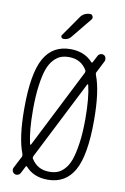

<svg xmlns="http://www.w3.org/2000/svg" viewBox="-103 -1014 707 1086"><g transform="rotate(10 250.0 -471.0)"><path d="M267.6 -924.8Q287.1 -955.1 325.2 -955.1Q335 -955.1 339.4 -944.8Q343.8 -934.6 337.9 -926.8L242.2 -809.6Q226.6 -790 200.2 -790Q191.4 -790 187 -797.4Q182.6 -804.7 188.5 -811.5ZM250 -694.3Q222.7 -694.3 202.1 -686.5Q181.6 -678.7 161.6 -657.2Q141.6 -635.7 128.9 -600.6Q116.2 -565.4 107.9 -505.4Q99.6 -445.3 99.6 -365.2Q99.6 -244.1 117.2 -170.9Q117.2 -168.9 119.6 -168.5Q122.1 -168 123 -169.9L352.5 -623Q355.5 -631.8 352.5 -636.7Q318.4 -694.3 250 -694.3ZM377 -559.6 147.5 -107.4Q143.6 -98.6 147.5 -92.8Q182.6 -36.1 250 -36.1Q276.4 -36.1 296.9 -43.5Q317.4 -50.8 337.4 -72.3Q357.4 -93.8 370.1 -129.4Q382.8 -165 391.6 -225.1Q400.4 -285.2 400.4 -365.2Q400.4 -486.3 382.8 -558.6Q381.8 -560.5 379.4 -561Q377 -561.5 377 -559.6ZM48.8 -24.4 84 -92.8Q86.9 -98.6 84 -109.4Q49.8 -196.3 49.8 -365.2Q49.8 -565.4 98.6 -652.8Q147.5 -740.2 250 -740.2Q330.1 -740.2 377 -688.5Q381.8 -682.6 385.7 -689.5L406.2 -728.5Q410.2 -737.3 420.4 -741.2Q430.7 -745.1 439.9 -740.7Q449.2 -736.3 452.1 -725.6Q455.1 -714.8 451.2 -706.1L416 -636.7Q412.1 -630.9 416 -621.1Q450.2 -534.2 450.2 -365.2Q450.2 -165 400.9 -77.6Q351.6 9.8 250 9.8Q168.9 9.8 123 -42Q117.2 -47.9 114.3 -41L93.8 -1Q88.9 7.8 79.1 11.2Q69.3 14.6 60.1 10.3Q50.8 5.9 47.4 -4.4Q43.9 -14.6 48.8 -24.4Z"/></g></svg>

Font: Rounded-X Mgen+ 2m light
Style: Regular
Weight: 200
Designer: [Source Han Sans]
Ryoko NISHIZUKA  (kana & ideographs); Paul D. Hunt (Latin, Greek & Cyrillic); Wenlong ZHANG  (bopomofo
Version: Version 1.059.20150602